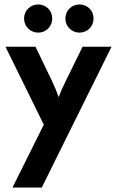

<svg xmlns="http://www.w3.org/2000/svg" viewBox="-20 -624 519 852"><path d="M149.3 -479.2C184.7 -479.2 211.8 -506.9 211.8 -541.7C211.8 -577.1 184.7 -604.2 149.3 -604.2C114.6 -604.2 86.8 -577.1 86.8 -541.7C86.8 -506.9 114.6 -479.2 149.3 -479.2ZM332.6 -479.2C368.1 -479.2 395.1 -506.9 395.1 -541.7C395.1 -577.1 368.1 -604.2 332.6 -604.2C297.9 -604.2 270.1 -577.1 270.1 -541.7C270.1 -506.9 297.9 -479.2 332.6 -479.2ZM35.4 208.3H165.3L475 -416.7H346.5L271.5 -263.9C257.6 -236.1 247.9 -213.9 240.3 -193.1C233.3 -213.9 224.3 -236.1 211.1 -263.9L137.5 -416.7H4.2L174.3 -70.8Z"/></svg>

Font: Afacad
Style: Bold
Weight: 700
Designer: Kristian Moeller
Foundry: Dicotype
Version: Version 1.000